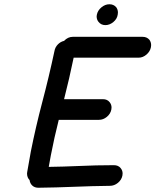

<svg xmlns="http://www.w3.org/2000/svg" viewBox="-20 -870 730 902"><path d="M160 12Q143 12 132 2Q121 -8 119 -24Q107 -36 107 -55L108 -63L125 -159Q148 -274 178 -388Q210 -509 236 -631Q239 -648 251.5 -661Q264 -674 281 -678Q299 -697 322 -697H650Q670 -697 682 -683Q690 -672 690 -658Q690 -653 689 -648Q685 -628 668 -613.5Q651 -599 631 -599H326Q306 -502 281 -404H464Q484 -404 495 -390Q504 -379 504 -365Q504 -360 503 -355Q499 -335 482 -321Q465 -307 445 -307H256Q235 -224 219 -141L209 -86Q278 -87 346 -90Q431 -94 515 -94Q536 -94 547 -80Q556 -69 556 -55Q556 -50 555 -45Q551 -25 534 -11Q517 3 496 3Q412 4 328 7.5Q244 11 160 12ZM533 -801Q530 -781 512.5 -766.5Q495 -752 475 -752Q455 -752 443 -767Q434 -778 434 -793Q434 -797 435 -801Q439 -821 456.5 -835.5Q474 -850 494 -850Q514 -850 526 -836Q534 -825 534 -811Q534 -806 533 -801Z"/></svg>

Font: Bad Comic
Style: Italic
Weight: 400
Italic angle: -11°
Designer: GGBotNet
Foundry: GGBotNet
Version: 0.95